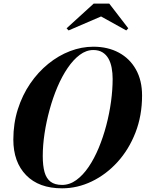

<svg xmlns="http://www.w3.org/2000/svg" viewBox="-20 -1014 792 1044"><path d="M317.5 10Q191.5 10 122 -61.5Q52.5 -133 52.5 -255Q52.5 -343 77 -420Q101.5 -497 144.2 -559.5Q187 -622 242.5 -667Q298 -712 360.8 -736Q423.5 -760 487.5 -760Q566.5 -760 626.2 -727.8Q686 -695.5 719.2 -636Q752.5 -576.5 752.5 -495Q752.5 -385 716.5 -292.8Q680.5 -200.5 618.8 -132.8Q557 -65 479 -27.5Q401 10 317.5 10ZM317.5 -8.5Q358.5 -8.5 394.8 -34.8Q431 -61 461.8 -106.2Q492.5 -151.5 516.8 -209.8Q541 -268 558 -332.8Q575 -397.5 583.8 -462.2Q592.5 -527 592.5 -585Q592.5 -616.5 587.2 -645Q582 -673.5 569.8 -695.2Q557.5 -717 537.2 -729.5Q517 -742 487.5 -742Q449 -742 413.8 -715.8Q378.5 -689.5 347.8 -644.2Q317 -599 292.2 -540.8Q267.5 -482.5 249.8 -417.8Q232 -353 222.2 -288.2Q212.5 -223.5 212.5 -165.5Q212.5 -113 222.2 -78.2Q232 -43.5 255 -26Q278 -8.5 317.5 -8.5ZM353 -848.5 342 -860 489.5 -994.5H574L677.5 -860L666.5 -848.5L529.5 -924.5Z"/></svg>

Font: Bodoni Moda 11pt
Style: Bold Italic
Weight: 700
Italic angle: -13°
Designer: Owen Earl
Foundry: indestructible type
Version: Version 2.004